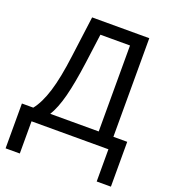

<svg xmlns="http://www.w3.org/2000/svg" viewBox="-157 -803 991 1116"><g transform="rotate(20 338.5 -244.5)"><path d="M573.2 -78.1V-688H219.7L187 -439C175 -344.2 160.1 -268.3 142.3 -211.2C124.6 -154.1 103 -109.7 77.6 -78.1H7.3V199.2H95.2V0H570.8V199.2H658.7V-78.1ZM482.4 -78.1H182.6C203.1 -111 220.7 -155.6 235.4 -211.9C250 -268.2 263.3 -341 275.4 -430.2L299.3 -609.9H482.4Z"/></g></svg>

Font: Arimo
Style: Regular
Weight: 400
Designer: Steve Matteson
Foundry: Monotype Imaging Inc.
Version: Version 1.32